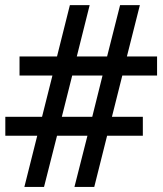

<svg xmlns="http://www.w3.org/2000/svg" viewBox="-20 -738 642 758"><path d="M127 -202.1H1V-276.9H146L187 -439.9H57.1V-515.1H205.1L255.9 -717.8H334L283.2 -515.1H402.8L454.1 -717.8H532.2L481 -515.1H600.1V-439.9H462.9L421.9 -276.9H543.9V-202.1H402.8L352.1 0H273.9L325.2 -202.1H205.1L153.8 0H76.2ZM344.2 -276.9 384.8 -439.9H265.1L224.1 -276.9Z"/></svg>

Font: Hack
Style: Regular
Weight: 400
Monospace: yes
Designer: Christopher Simpkins
Foundry: Christopher Simpkins
Version: Version 2.019; ttfautohint (v1.4.1) -l 4 -r 80 -G 350 -x 0 -